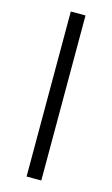

<svg xmlns="http://www.w3.org/2000/svg" viewBox="-110 -738 457 781"><g transform="rotate(15 118.0 -347.5)"><path d="M87 0V-695H149V0Z"/></g></svg>

Font: Titillium Web Light
Style: Regular
Weight: 300
Version: Version 1.002;PS 57.000;hotconv 1.0.70;makeotf.lib2.5.55311